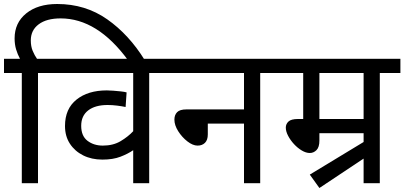

<svg xmlns="http://www.w3.org/2000/svg" viewBox="-20 -916 2022 960"><path d="M89 -551H0V-622H80Q68 -644 60.5 -669Q53 -694 53 -724Q53 -802 111 -849Q169 -896 266 -896Q407 -896 516 -819.5Q625 -743 704 -615H620Q467 -824 283 -824Q213 -824 173.5 -794.5Q134 -765 134 -714Q134 -684 143.5 -661.5Q153 -639 165 -622H273V-551H170V0H89Z M830 -551H726V0H646V-165Q620 -147 582.5 -132.5Q545 -118 492 -118Q438 -118 396 -139Q354 -160 329.5 -197.5Q305 -235 305 -286Q305 -372 362.5 -418Q420 -464 514 -464Q527 -464 546.5 -462.5Q566 -461 584.5 -459Q603 -457 613 -454L608 -381Q589 -385 565 -388Q541 -391 518 -391Q456 -391 421 -364Q386 -337 386 -287Q386 -236 417.5 -212Q449 -188 494 -188Q546 -188 583.5 -210.5Q621 -233 646 -260V-551H259V-622H830Z M815 -622H1384V-551H1281V0H1200V-298H1019V-244Q1019 -216 1005 -202Q991 -188 968 -188Q944 -188 917 -209Q890 -230 871 -260Q852 -290 852 -318Q852 -341 865.5 -355Q879 -369 913 -369H1200V-551H815Z M1577 24 1529 -43 1798 -206V-250H1577V-213Q1577 -180 1562.5 -165.5Q1548 -151 1529 -151Q1510 -151 1489 -163.5Q1468 -176 1450 -195.5Q1432 -215 1420.5 -237Q1409 -259 1409 -278Q1409 -296 1422.5 -308.5Q1436 -321 1470 -321H1496V-551H1370V-622H1982V-551H1879V0H1798V-123ZM1798 -551H1577V-321H1798Z"/></svg>

Font: Noto Sans
Style: Italic
Weight: 400
Italic angle: -12°
Designer: Monotype Design Team
Foundry: Monotype Imaging Inc.
Version: Version 2.013; ttfautohint (v1.8.4.7-5d5b)